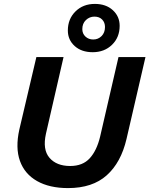

<svg xmlns="http://www.w3.org/2000/svg" viewBox="-20 -952 764 982"><path d="M328 10Q233 10 169.5 -26Q106 -62 82 -129Q58 -196 79 -290L166 -660H305L215 -268Q197 -187 233 -145Q269 -103 339 -103Q403 -103 439 -142.5Q475 -182 492 -253L586 -660H724L627 -241Q599 -121 526 -55.5Q453 10 328 10ZM465 -932Q522 -932 557 -900Q592 -868 592 -820Q592 -761 553 -723Q514 -685 454 -685Q397 -685 362 -716.5Q327 -748 327 -796Q327 -855 366 -893.5Q405 -932 465 -932ZM463 -867Q438 -867 419.5 -849.5Q401 -832 401 -803Q401 -780 417 -765Q433 -750 457 -750Q482 -750 499.5 -767.5Q517 -785 517 -814Q517 -837 502.5 -852Q488 -867 463 -867Z"/></svg>

Font: Work Sans SemiBold
Style: Italic
Weight: 600
Italic angle: -13°
Designer: Wei Huang
Foundry: Wei Huang
Version: Version 2.012; ttfautohint (v1.8.3)